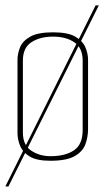

<svg xmlns="http://www.w3.org/2000/svg" viewBox="-22 -593 388 713"><path d="M165 4Q114 4 88 -12Q62 -28 52.5 -52Q43 -76 43 -98V-371Q43 -394 52.5 -417.5Q62 -441 90.5 -457Q119 -473 175 -473Q230 -473 257.5 -457Q285 -441 295 -417.5Q305 -394 305 -371V-114Q305 -84 295 -57Q285 -30 255 -13Q225 4 165 4ZM165 -13Q221 -13 253 -35Q285 -57 285 -110V-368Q285 -415 254 -436Q223 -457 175 -457Q127 -457 95 -436.5Q63 -416 63 -368V-101Q63 -54 94 -33.5Q125 -13 165 -13ZM9 100 -2 99 333 -573H345Z"/></svg>

Font: Smooch Sans Thin Thin
Style: Regular
Weight: 250
Version: Version 1.010